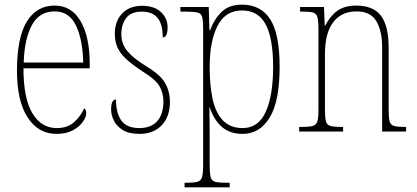

<svg xmlns="http://www.w3.org/2000/svg" viewBox="-20 -566 1792 826"><path d="M223 10Q145 10 99 -60.5Q53 -131 53 -262Q53 -403 95 -472.5Q137 -542 215 -542Q288 -542 327 -474.5Q366 -407 366 -291V-272H81Q81 -142 119.5 -78.5Q158 -15 224 -15Q271 -15 299.5 -41Q328 -67 342 -100Q351 -95 351 -79Q351 -63 336.5 -42Q322 -21 293.5 -5.5Q265 10 223 10ZM338 -297Q336 -395 307 -456Q278 -517 215 -517Q149 -517 117 -457.5Q85 -398 82 -297Z M580 10Q534 10 507.5 -7Q481 -24 469.5 -48Q458 -72 458 -94Q458 -138 479 -138Q479 -80 502 -47.5Q525 -15 580 -15Q630 -15 656.5 -45Q683 -75 683 -130Q683 -164 667 -193.5Q651 -223 596 -257Q550 -287 523.5 -311.5Q497 -336 485.5 -361.5Q474 -387 474 -421Q474 -475 505.5 -508Q537 -541 591 -541Q644 -541 672.5 -514Q701 -487 701 -449Q701 -405 680 -405Q680 -463 657.5 -489.5Q635 -516 590 -516Q544 -516 523 -488.5Q502 -461 502 -420Q502 -377 528 -346Q554 -315 606 -283Q670 -245 690.5 -208.5Q711 -172 711 -127Q711 -64 675.5 -27Q640 10 580 10Z M774 240V220H787Q817 220 831 215.5Q845 211 849.5 195Q854 179 854 143V-441Q854 -476 850 -492Q846 -508 830.5 -512Q815 -516 780 -516H756V-536H878L881 -436H884Q901 -483 933 -514.5Q965 -546 1021 -546Q1102 -546 1142.5 -483Q1183 -420 1183 -279Q1183 -130 1140 -60Q1097 10 1024 10Q968 10 933.5 -21Q899 -52 882 -105H881Q881 -88 881.5 -58Q882 -28 882 14V143Q882 179 886 195Q890 211 904 215.5Q918 220 948 220H968V240ZM1024 -15Q1092 -15 1123.5 -85.5Q1155 -156 1155 -278Q1155 -401 1123 -461Q1091 -521 1021 -521Q950 -521 916 -455Q882 -389 882 -277Q882 -198 895 -139Q908 -80 939.5 -47.5Q971 -15 1024 -15Z M1267 0V-20H1280Q1312 -20 1326.5 -24.5Q1341 -29 1345.5 -44.5Q1350 -60 1350 -95V-441Q1350 -476 1345.5 -492Q1341 -508 1327 -512Q1313 -516 1283 -516H1271V-536H1374L1377 -456H1379Q1401 -498 1432 -520Q1463 -542 1512 -542Q1586 -542 1619 -498Q1652 -454 1652 -361V-95Q1652 -60 1656 -44.5Q1660 -29 1674.5 -24.5Q1689 -20 1720 -20H1727V0H1624V-364Q1624 -433 1599 -475Q1574 -517 1514 -517Q1449 -517 1413.5 -470.5Q1378 -424 1378 -333V-95Q1378 -60 1382 -44.5Q1386 -29 1400.5 -24.5Q1415 -20 1447 -20H1456V0Z"/></svg>

Font: Noto Serif Lao Condensed Thin
Style: Regular
Weight: 100
Width: 3
Designer: Monotype Design Team
Foundry: Monotype Imaging Inc.
Version: Version 2.003; ttfautohint (v1.8.4.7-5d5b)